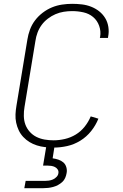

<svg xmlns="http://www.w3.org/2000/svg" viewBox="-20 -763 640 1003"><path d="M260 8Q237 8 215 5.5Q193 3 172.5 -3.5Q152 -10 134 -21Q116 -32 101.5 -47.5Q87 -63 78 -82Q69 -101 64.5 -122Q60 -143 61 -165.5Q62 -188 66 -211L123 -556Q127 -582 136.5 -608Q146 -634 163 -656.5Q180 -679 203 -696.5Q226 -714 251.5 -724.5Q277 -735 304 -739Q331 -743 357 -743Q383 -743 408 -740Q433 -737 456 -728Q479 -719 498 -704Q517 -689 529.5 -668.5Q542 -648 546 -622.5Q550 -597 545 -572Q545 -570 544.5 -568.5Q544 -567 544 -565H502Q502 -566 502 -567.5Q502 -569 503 -570Q508 -600 498 -628Q488 -656 466.5 -674Q445 -692 416 -698.5Q387 -705 357 -705Q335 -705 313 -701.5Q291 -698 270 -689Q249 -680 230 -665.5Q211 -651 197.5 -632.5Q184 -614 176 -592.5Q168 -571 165 -549L108 -204Q104 -181 104.5 -157Q105 -133 112.5 -112.5Q120 -92 135 -75Q150 -58 170 -48Q190 -38 213 -34Q236 -30 260 -30Q289 -30 319 -37Q349 -44 375.5 -60Q402 -76 422 -101Q442 -126 454 -155L494 -143Q480 -108 456 -78Q432 -48 399.5 -28Q367 -8 331 0Q295 8 260 8ZM107 220 114 182H214Q224 182 235 180.5Q246 179 256.5 174.5Q267 170 275.5 161Q284 152 285 142Q287 131 281.5 122.5Q276 114 267 109.5Q258 105 247.5 103.5Q237 102 227 102H205L222 0H265L255 64Q270 66 285 71Q300 76 311 85.5Q322 95 326.5 110.5Q331 126 328 141Q326 154 320.5 166.5Q315 179 305 188Q295 197 283 203.5Q271 210 258 213.5Q245 217 232.5 218.5Q220 220 207 220Z"/></svg>

Font: Iosevka Curly XLtEx
Style: Italic
Weight: 200
Width: 7
Italic angle: -9°
Monospace: yes
Designer: Belleve Invis
Foundry: Belleve Invis
Version: Version 11.1.0; ttfautohint (v1.8.3)